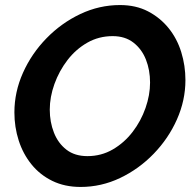

<svg xmlns="http://www.w3.org/2000/svg" viewBox="-20 -735 769 760"><path d="M299 5Q236 5 187 -19Q138 -43 104.5 -84.5Q71 -126 54 -179Q37 -232 37 -290Q37 -371 71 -447Q105 -523 164 -583.5Q223 -644 298 -679.5Q373 -715 455 -715Q518 -715 566 -690Q614 -665 647.5 -623.5Q681 -582 697.5 -528.5Q714 -475 714 -418Q714 -338 680.5 -262.5Q647 -187 588.5 -126.5Q530 -66 455.5 -30.5Q381 5 299 5ZM326 -117Q381 -117 426.5 -143.5Q472 -170 505 -213Q538 -256 556 -307.5Q574 -359 574 -408Q574 -458 557.5 -499.5Q541 -541 508 -566.5Q475 -592 426 -592Q371 -592 325.5 -566Q280 -540 247 -497Q214 -454 195.5 -402.5Q177 -351 177 -301Q177 -252 193.5 -210Q210 -168 243 -142.5Q276 -117 326 -117Z"/></svg>

Font: Raleway
Style: Bold Italic
Weight: 700
Italic angle: -12°
Designer: Matt McInerney, Pablo Impallari, Rodrigo Fuenzalida
Foundry: Matt McInerney, Pablo Impallari, Rodrigo Fuenzalida
Version: Version 4.101;RELEASE